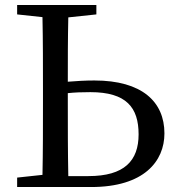

<svg xmlns="http://www.w3.org/2000/svg" viewBox="-20 -753 706 773"><path d="M255 -44C253 -143 253 -242 253 -339V-378C281 -381 310 -382 344 -382C489 -382 538 -320 538 -212C538 -106 481 -44 336 -44ZM368 -695V-733H49V-695L151 -684C153 -588 153 -491 153 -393V-339C153 -241 153 -145 151 -49L49 -38V0H347C560 0 642 -104 642 -216C642 -343 552 -429 360 -429C325 -429 289 -427 253 -424C253 -510 253 -597 255 -683Z"/></svg>

Font: Source Han Serif JP Medium
Style: Regular
Weight: 500
Designer: Ryoko NISHIZUKA 西塚涼子 (kana & ideographs); Frank Grießhammer (Latin, Greek & Cyrillic); Wenlong ZHANG 张文龙 (bopomofo); San
Foundry: Adobe Systems Incorporated
Version: Version 1.001;PS 1.001;hotconv 16.6.54;makeotf.lib2.5.65590